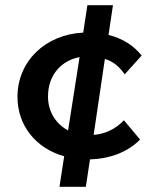

<svg xmlns="http://www.w3.org/2000/svg" viewBox="-20 -643 603 736"><path d="M309 73 325 -32C395 -34 465 -56 517 -108L455 -182C421 -146 380 -129 339 -126L382 -417C412 -408 436 -390 458 -358L523 -430C493 -468 450 -496 396 -509L413 -623H315L299 -518C154 -511 47 -408 47 -272C47 -160 119 -74 226 -44L208 73ZM164 -273C164 -359 219 -412 285 -424L241 -143C196 -167 164 -213 164 -273Z"/></svg>

Font: Inconsolata SemiExpanded
Style: Bold
Weight: 700
Width: 6
Monospace: yes
Designer: Raph Levien, Cyreal, Brenton Simpson
Foundry: Raph Levien, Cyreal, Google
Version: Version 3.100